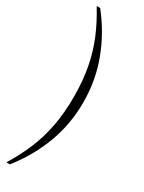

<svg xmlns="http://www.w3.org/2000/svg" viewBox="-234 -768 709 946"><g transform="rotate(30 121.0 -295.0)"><path d="M6 150V147Q46 82 74 15Q102 -52 116.5 -128Q131 -204 131 -295Q131 -386 116.5 -462Q102 -538 74 -605Q46 -672 6 -737V-740H24Q101 -643 143 -531Q185 -419 185 -295Q185 -171 143 -59Q101 53 24 150Z"/></g></svg>

Font: Spectral SC Light
Style: Regular
Weight: 300
Designer: Jean-Baptiste Levee
Foundry: Production Type
Version: Version 2.001